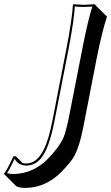

<svg xmlns="http://www.w3.org/2000/svg" viewBox="-92 -668 531 916"><path d="M158.7 -95.2 226.6 -444.8Q251.5 -574.2 255.9 -645L258.3 -647.9Q260.3 -647.9 308.6 -645Q308.6 -645 361.3 -647.9L361.8 -645L418.5 -588.4Q395.5 -521 369.1 -388.7L305.2 -60.5Q285.2 41.5 256.3 86.4Q238.3 113.8 200.7 152.3Q126 228 27.8 228.5Q-2.4 228 -15.1 219.7L-71.8 163.1L-72.3 160.2Q-55.7 138.2 -28.3 78.1L-17.1 77.1L15.6 109.4Q24.4 111.8 34.2 111.8Q111.3 111.8 148.9 -49.8Q153.8 -69.8 158.7 -95.2ZM168.5 -93.3Q141.6 44.9 101.1 90.3Q71.8 121.6 34.2 122.1Q-5.4 121.1 -22.5 89.4Q-43.9 135.7 -58.6 158.2Q-44.9 162.1 -28.8 162.1Q66.4 161.1 137.2 88.9Q192.9 30.8 210.9 -11.7Q225.1 -46.4 238.8 -119.1L303.2 -446.8Q327.1 -570.3 348.6 -636.7Q330.1 -635.3 308.6 -634.8Q284.2 -634.8 265.1 -637.2Q260.3 -566.4 236.8 -442.9Z"/></svg>

Font: Linux Biolinum Shadow O
Style: Italic
Weight: 400
Italic angle: -12°
Designer: Philipp H. Poll
Foundry: Philipp H. Poll
Version: Version 0.6.2